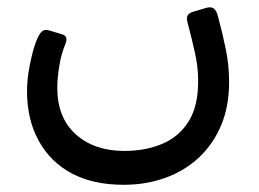

<svg xmlns="http://www.w3.org/2000/svg" viewBox="-20 -376 719 533"><path d="M323 137Q239 137 179.5 105.5Q120 74 87.5 15Q55 -44 55 -124Q55 -157 63 -197Q71 -237 81 -263Q89 -282 96 -288.5Q103 -295 115 -292L145 -283Q161 -279 163.5 -272.5Q166 -266 162 -255Q150 -227 144.5 -192.5Q139 -158 139 -133Q139 -49 190.5 -3Q242 43 325 43Q383 43 430 23.5Q477 4 504 -39.5Q531 -83 530 -155Q530 -189 521.5 -228Q513 -267 500 -316Q494 -338 518 -344L552 -354Q566 -358 573.5 -352.5Q581 -347 585 -331Q598 -283 607 -238.5Q616 -194 616 -148Q616 -81 594 -28.5Q572 24 532.5 61Q493 98 439.5 117.5Q386 137 323 137Z"/></svg>

Font: Rubik
Style: Italic
Weight: 400
Italic angle: -12°
Designer: Hubert and Fischer
Foundry: Hubert and Fischer
Version: Version 2.300;gftools[0.9.30]